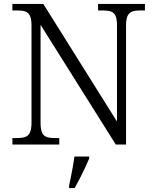

<svg xmlns="http://www.w3.org/2000/svg" viewBox="-20 -734 790 975"><path d="M43 0V-33H69Q92 -33 108 -38.5Q124 -44 132 -61Q140 -78 140 -111V-605Q140 -639 131.5 -655Q123 -671 107.5 -676Q92 -681 69 -681H43V-714H200L574 -117V-605Q574 -639 566 -655Q558 -671 542 -676Q526 -681 503 -681H478V-714H716V-681H691Q668 -681 652 -675.5Q636 -670 628 -653.5Q620 -637 620 -603V0H568L186 -608V-111Q186 -78 193.5 -61Q201 -44 217 -38.5Q233 -33 257 -33H281V0ZM331 208Q336 185 341 159.5Q346 134 350.5 109Q355 84 358 61H433V71Q424 92 411.5 119Q399 146 385 173Q371 200 359 221H331Z"/></svg>

Font: Noto Rashi Hebrew Light
Style: Regular
Weight: 300
Version: Version 1.006